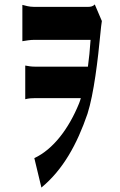

<svg xmlns="http://www.w3.org/2000/svg" viewBox="-20 -777 540 867"><path d="M81 -755V-591C100 -594 117 -597 133 -597H389C386 -552 382 -512 377 -476H139C123 -476 108 -478 94 -481V-329C110 -333 123 -334 140 -334H345C343 -326 340 -318 337 -310C291 -197 221 -103 135 -63L167 70C265 -11 328 -126 375 -263C404 -354 422 -506 434 -632C435 -649 438 -666 440 -682L408 -757C400 -748 389 -746 378 -746H133C112 -746 92 -752 81 -755Z"/></svg>

Font: 寒蝉无机体 CompactMedium
Style: Regular
Weight: 500
Width: 3
Designer: ChillTanhei {Warren2060}; 
Source Han Sans {Ryoko NISHIZUKA 西塚涼子 (kana, bopomofo & ideographs); Paul D. Hunt (Latin, Gre
Foundry: ChillType&Adobe
Version: Version 1.000;Glyphs 3.1.1 (3135)